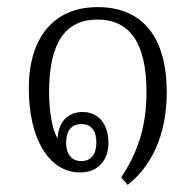

<svg xmlns="http://www.w3.org/2000/svg" viewBox="-20 -482 551 540"><path d="M339 38C403 -12 449 -98 449 -223C449 -378 380 -462 255 -462C129 -462 61 -374 61 -233C61 -93 117 3 205 3C259 3 285 -35 285 -80C285 -132 258 -167 212 -167C171 -167 145 -139 142 -95L141 -94C127 -119 118 -169 118 -222C118 -364 165 -427 254 -427C343 -427 392 -364 392 -223C392 -116 362 -46 321 17ZM209 -29C180 -29 166 -50 166 -81C166 -113 180 -133 209 -133C238 -133 251 -113 251 -81C251 -49 237 -29 209 -29Z"/></svg>

Font: Noto Serif Thai Condensed Light
Style: Regular
Weight: 300
Width: 3
Designer: Monotype Design Team
Foundry: Monotype Imaging Inc.
Version: Version 2.002